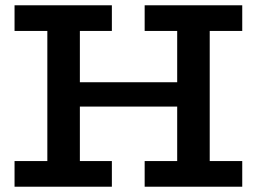

<svg xmlns="http://www.w3.org/2000/svg" viewBox="-20 -706 971 726"><path d="M35 0V-97H159V-589H35V-686H403V-589H282V-395H650V-589H527V-686H896V-589H773V-97H896V0H527V-97H650V-303H282V-97H403V0Z"/></svg>

Font: BioRhyme ExtraBold SemiBold
Style: Regular
Weight: 600
Version: Version 1.600;gftools[0.9.33]